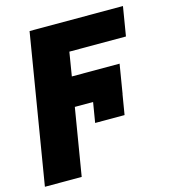

<svg xmlns="http://www.w3.org/2000/svg" viewBox="-122 -636 834 931"><g transform="rotate(-15 295.0 -170.5)"><path d="M492.9 -279.8 468.8 -133.5H468.4L451.7 -32.7H304L320.7 -133.5H229L173.3 203.1H-11.4L112.2 -545.5H581L556.8 -399.1H272.7L253.2 -279.8Z"/></g></svg>

Font: Karasuma Gothic
Style: Italic
Weight: 900
Italic angle: -9.39999°
Designer: Rasmus Andersson / Ryoko Nishizuka
Foundry: Genbu
Version: Version 1.00